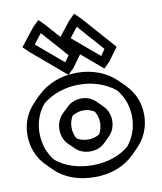

<svg xmlns="http://www.w3.org/2000/svg" viewBox="-100 -982 935 1111"><g transform="rotate(-10 367.0 -426.0)"><path d="M550 -671 524 -634 368 -766 414 -825ZM621 -671 448 -867 412 -902 377 -867 295 -763 331 -728 530 -559 565 -594ZM339 -671 313 -634 157 -766 203 -825ZM410 -671 237 -867 202 -902 166 -867 84 -763 120 -728 319 -559 354 -594ZM212 -256C212 -221 224 -190 245 -169L281 -134L282 -133C304 -112 333 -101 368 -101C402 -101 432 -113 453 -134L488 -169L489 -170C510 -192 522 -221 522 -256C522 -291 508 -322 487 -343L452 -378L451 -379C429 -400 401 -412 368 -412C334 -412 304 -400 282 -378L246 -343C225 -322 212 -291 212 -256ZM283 -256C283 -282 290 -304 302 -323C320 -334 343 -342 368 -342C392 -342 413 -335 432 -323C443 -305 451 -282 451 -256C451 -231 445 -208 433 -189C415 -178 393 -171 368 -171C342 -171 319 -178 301 -189C290 -207 283 -230 283 -256ZM95 -256C95 -320 117 -377 153 -420C209 -466 284 -493 368 -493C451 -493 527 -466 581 -421C618 -376 639 -320 639 -256C639 -192 618 -136 581 -91C527 -46 453 -20 368 -20C279 -20 205 -46 152 -90C115 -135 95 -192 95 -256ZM24 -256C24 -183 51 -119 98 -72L133 -37C187 18 269 50 368 50C463 50 544 18 599 -37H600L635 -73C682 -120 710 -183 710 -256C710 -329 682 -391 635 -438V-439L599 -474C543 -530 460 -563 368 -563C274 -563 192 -530 135 -474H134L99 -438C52 -391 24 -329 24 -256Z"/></g></svg>

Font: Hussar Press
Style: Bold
Weight: 700
Foundry: Cannot Into Space Fonts
Version: Version 1.43